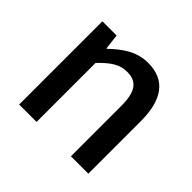

<svg xmlns="http://www.w3.org/2000/svg" viewBox="-136 -730 897 897"><g transform="rotate(45 312.0 -282.0)"><path d="M87 0H202V-390C250 -439 285 -465 336 -465C401 -465 429 -427 429 -332V0H544V-346C544 -486 492 -564 375 -564C300 -564 244 -523 193 -474H190L181 -550H87Z"/></g></svg>

Font: DAIFUKU Sans JP Medium
Style: Regular
Weight: 500
Designer: Original font ‘Source Han Sans JP’ : Ryoko NISHIZUKA  (kana, bopomofo & ideographs); Paul D. Hunt (Latin, Greek & Cyrill
Foundry: Daifuku
Version: Version 1.000